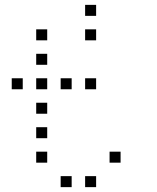

<svg xmlns="http://www.w3.org/2000/svg" viewBox="-20 -793 640 785"><path d="M329 -773Q328 -773 328 -773Q328 -773 328 -772V-729Q328 -728 328 -728Q328 -728 329 -728H372Q373 -728 373 -728Q373 -728 373 -729V-772Q373 -773 373 -773Q373 -773 372 -773ZM129 -673Q128 -673 128 -673Q128 -673 128 -672V-629Q128 -628 128 -628Q128 -628 129 -628H172Q173 -628 173 -628Q173 -628 173 -629V-672Q173 -673 173 -673Q173 -673 172 -673ZM329 -673Q328 -673 328 -673Q328 -673 328 -672V-629Q328 -628 328 -628Q328 -628 329 -628H372Q373 -628 373 -628Q373 -628 373 -629V-672Q373 -673 373 -673Q373 -673 372 -673ZM129 -573Q128 -573 128 -573Q128 -573 128 -572V-529Q128 -528 128 -528Q128 -528 129 -528H172Q173 -528 173 -528Q173 -528 173 -529V-572Q173 -573 173 -573Q173 -573 172 -573ZM29 -473Q28 -473 28 -473Q28 -473 28 -472V-429Q28 -428 28 -428Q28 -428 29 -428H72Q73 -428 73 -428Q73 -428 73 -429V-472Q73 -473 73 -473Q73 -473 72 -473ZM129 -473Q128 -473 128 -473Q128 -473 128 -472V-429Q128 -428 128 -428Q128 -428 129 -428H172Q173 -428 173 -428Q173 -428 173 -429V-472Q173 -473 173 -473Q173 -473 172 -473ZM229 -473Q228 -473 228 -473Q228 -473 228 -472V-429Q228 -428 228 -428Q228 -428 229 -428H272Q273 -428 273 -428Q273 -428 273 -429V-472Q273 -473 273 -473Q273 -473 272 -473ZM329 -473Q328 -473 328 -473Q328 -473 328 -472V-429Q328 -428 328 -428Q328 -428 329 -428H372Q373 -428 373 -428Q373 -428 373 -429V-472Q373 -473 373 -473Q373 -473 372 -473ZM129 -373Q128 -373 128 -373Q128 -373 128 -372V-329Q128 -328 128 -328Q128 -328 129 -328H172Q173 -328 173 -328Q173 -328 173 -329V-372Q173 -373 173 -373Q173 -373 172 -373ZM129 -273Q128 -273 128 -273Q128 -273 128 -272V-229Q128 -228 128 -228Q128 -228 129 -228H172Q173 -228 173 -228Q173 -228 173 -229V-272Q173 -273 173 -273Q173 -273 172 -273ZM129 -173Q128 -173 128 -173Q128 -173 128 -172V-129Q128 -128 128 -128Q128 -128 129 -128H172Q173 -128 173 -128Q173 -128 173 -129V-172Q173 -173 173 -173Q173 -173 172 -173ZM429 -173Q428 -173 428 -173Q428 -173 428 -172V-129Q428 -128 428 -128Q428 -128 429 -128H472Q473 -128 473 -128Q473 -128 473 -129V-172Q473 -173 473 -173Q473 -173 472 -173ZM229 -73Q228 -73 228 -73Q228 -73 228 -72V-29Q228 -28 228 -28Q228 -28 229 -28H272Q273 -28 273 -28Q273 -28 273 -29V-72Q273 -73 273 -73Q273 -73 272 -73ZM329 -73Q328 -73 328 -73Q328 -73 328 -72V-29Q328 -28 328 -28Q328 -28 329 -28H372Q373 -28 373 -28Q373 -28 373 -29V-72Q373 -73 373 -73Q373 -73 372 -73Z"/></svg>

Font: Doto Light
Style: Regular
Weight: 300
Monospace: yes
Version: Version 1.000